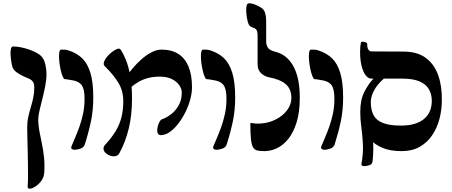

<svg xmlns="http://www.w3.org/2000/svg" viewBox="-20 -905 2744 1165"><path d="M161 240Q155 240 151 237Q147 234 148 222Q150 201 150 166Q150 131 149.5 89Q149 47 148 5Q147 -37 146 -72.5Q145 -108 145 -129Q145 -165 151.5 -195Q158 -225 166.5 -253Q175 -281 181.5 -310.5Q188 -340 188 -375Q188 -397 180 -408.5Q172 -420 158 -426.5Q144 -433 124 -441.5Q104 -450 80 -467Q72 -472 62.5 -484.5Q53 -497 48 -536Q45 -555 44 -575Q43 -595 46.5 -609Q50 -623 60 -623Q82 -623 109 -617.5Q136 -612 162 -602.5Q188 -593 209 -580.5Q230 -568 239 -553Q250 -538 256 -510Q262 -482 262 -455Q262 -421 254.5 -383Q247 -345 237.5 -307Q228 -269 220 -236Q212 -203 212 -180Q212 -147 218.5 -112Q225 -77 233.5 -37.5Q242 2 247 48Q252 94 248 148Q245 174 229 194.5Q213 215 193.5 227.5Q174 240 161 240Z M431 4Q425 4 417 -0.5Q409 -5 414 -18Q423 -40 436 -70Q449 -100 462 -136.5Q475 -173 484 -215Q493 -257 493 -303Q494 -363 475.5 -388.5Q457 -414 407 -420Q399 -422 390 -423Q381 -424 372 -425Q366 -426 359 -444Q352 -462 346.5 -488.5Q341 -515 339 -541.5Q337 -568 339.5 -586Q342 -604 352 -604Q363 -604 374 -603.5Q385 -603 399 -598Q447 -582 479 -551Q511 -520 528.5 -463Q546 -406 546 -313Q546 -238 532.5 -172Q519 -106 495 -30Q489 -10 467.5 -3Q446 4 431 4Z M960 -85Q946 -84 940 -92Q934 -100 934 -113Q934 -127 938.5 -142.5Q943 -158 949.5 -168.5Q956 -179 962 -181Q989 -190 1017 -211Q1045 -232 1064 -265.5Q1083 -299 1083 -343Q1083 -365 1068.5 -387Q1054 -409 1024.5 -424.5Q995 -440 949 -440Q910 -440 878 -431.5Q846 -423 819.5 -407.5Q793 -392 771 -372Q764 -366 756 -372Q748 -378 742.5 -390Q737 -402 737 -411Q736 -419 749 -441Q762 -463 785 -490.5Q808 -518 837 -544Q866 -570 898 -587Q930 -604 961 -604Q1020 -604 1061 -578.5Q1102 -553 1123.5 -502Q1145 -451 1145 -375Q1145 -341 1134.5 -302Q1124 -263 1105.5 -225.5Q1087 -188 1063.5 -157Q1040 -126 1013.5 -106.5Q987 -87 960 -85ZM703 27Q695 40 679.5 42.5Q664 45 648 39.5Q632 34 620.5 23Q609 12 608 -2Q607 -16 622 -31Q656 -68 680 -106.5Q704 -145 716 -190Q728 -235 728 -291Q728 -353 699 -401.5Q670 -450 618 -501Q606 -511 610.5 -527Q615 -543 629 -560Q643 -577 660 -590Q677 -603 691.5 -608Q706 -613 712 -604Q728 -581 744 -541.5Q760 -502 770.5 -444.5Q781 -387 781 -307Q781 -206 761 -124Q741 -42 703 27Z M1292 4Q1286 4 1278 -0.5Q1270 -5 1275 -18Q1284 -40 1297 -70Q1310 -100 1323 -136.5Q1336 -173 1345 -215Q1354 -257 1354 -303Q1355 -363 1336.5 -388.5Q1318 -414 1268 -420Q1260 -422 1251 -423Q1242 -424 1233 -425Q1227 -426 1220 -444Q1213 -462 1207.5 -488.5Q1202 -515 1200 -541.5Q1198 -568 1200.5 -586Q1203 -604 1213 -604Q1224 -604 1235 -603.5Q1246 -603 1260 -598Q1308 -582 1340 -551Q1372 -520 1389.5 -463Q1407 -406 1407 -313Q1407 -238 1393.5 -172Q1380 -106 1356 -30Q1350 -10 1328.5 -3Q1307 4 1292 4Z M1499 -159Q1513 -158 1521 -156.5Q1529 -155 1544 -155Q1589 -155 1626 -168.5Q1663 -182 1690.5 -204Q1718 -226 1733 -253.5Q1748 -281 1748 -311Q1748 -365 1713.5 -394.5Q1679 -424 1608 -437Q1585 -442 1564 -461Q1543 -480 1543 -517Q1543 -546 1543 -573.5Q1543 -601 1543 -629Q1543 -657 1543 -686Q1543 -717 1534.5 -726Q1526 -735 1509 -740Q1496 -745 1490 -755.5Q1484 -766 1478 -798Q1475 -817 1474 -836.5Q1473 -856 1476.5 -870.5Q1480 -885 1491 -885Q1509 -885 1530.5 -876Q1552 -867 1567 -857Q1583 -846 1589 -825Q1595 -804 1595 -781Q1595 -750 1595 -712.5Q1595 -675 1595 -653Q1595 -632 1605.5 -615.5Q1616 -599 1651 -591Q1722 -573 1760.5 -502.5Q1799 -432 1799 -312Q1799 -225 1780 -163.5Q1761 -102 1730 -63Q1699 -24 1661 -6Q1623 12 1584 12Q1557 12 1540.5 8Q1524 4 1515 -12Q1506 -28 1502.5 -63Q1499 -98 1499 -159Z M1947 4Q1941 4 1933 -0.5Q1925 -5 1930 -18Q1939 -40 1952 -70Q1965 -100 1978 -136.5Q1991 -173 2000 -215Q2009 -257 2009 -303Q2010 -363 1991.5 -388.5Q1973 -414 1923 -420Q1915 -422 1906 -423Q1897 -424 1888 -425Q1882 -426 1875 -444Q1868 -462 1862.5 -488.5Q1857 -515 1855 -541.5Q1853 -568 1855.5 -586Q1858 -604 1868 -604Q1879 -604 1890 -603.5Q1901 -603 1915 -598Q1963 -582 1995 -551Q2027 -520 2044.5 -463Q2062 -406 2062 -313Q2062 -238 2048.5 -172Q2035 -106 2011 -30Q2005 -10 1983.5 -3Q1962 4 1947 4Z M2224 -259Q2225 -230 2231.5 -177.5Q2238 -125 2243 -60.5Q2248 4 2241 70Q2240 91 2222.5 97Q2205 103 2190 103Q2182 103 2177 100Q2172 97 2173 90Q2185 24 2182 -31Q2179 -86 2172.5 -133.5Q2166 -181 2166 -223ZM2417 12Q2348 12 2300.5 -8Q2253 -28 2223 -62Q2193 -96 2179.5 -138.5Q2166 -181 2166 -227Q2166 -298 2190 -346Q2214 -394 2246 -428H2233Q2214 -428 2198.5 -448.5Q2183 -469 2174 -505.5Q2165 -542 2165 -587Q2165 -608 2166 -620.5Q2167 -633 2170 -647Q2171 -652 2180.5 -652Q2190 -652 2199.5 -648Q2209 -644 2208 -637Q2208 -613 2216 -603Q2224 -593 2233 -593Q2282 -593 2332 -592.5Q2382 -592 2428 -592Q2511 -592 2562.5 -554.5Q2614 -517 2638 -451Q2662 -385 2661 -299Q2661 -237 2646 -181.5Q2631 -126 2601 -82.5Q2571 -39 2525.5 -13.5Q2480 12 2417 12ZM2413 -143Q2462 -143 2497 -154Q2532 -165 2555 -185Q2578 -205 2589 -232.5Q2600 -260 2600 -293Q2600 -333 2582.5 -363.5Q2565 -394 2525.5 -411Q2486 -428 2421 -428H2309Q2290 -412 2271.5 -389Q2253 -366 2241.5 -339Q2230 -312 2230 -284Q2230 -238 2246.5 -206.5Q2263 -175 2303 -159Q2343 -143 2413 -143Z"/></svg>

Font: Noto Rashi Hebrew
Style: Bold
Weight: 700
Version: Version 1.006